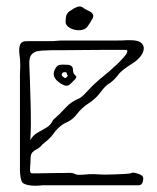

<svg xmlns="http://www.w3.org/2000/svg" viewBox="-20 -576 487 597"><path d="M70 0Q55 -3 50 -8Q46 -13 44 -24.5Q42 -36 42 -48V-344Q42 -352 42.5 -358.5Q43 -365 43 -372Q43 -389 40.5 -407Q38 -425 42.5 -437Q47 -449 66 -448Q82 -448 89 -448Q96 -448 105 -448Q114 -448 137 -448Q146 -448 155.5 -449Q165 -450 174 -450Q188 -450 217.5 -450Q247 -450 280.5 -450Q314 -450 340 -450Q366 -450 373 -451H385Q408 -451 417.5 -444Q427 -437 427 -426Q427 -406 401 -385Q391 -378 377 -369Q363 -360 352 -349Q334 -325 320.5 -317Q307 -309 294 -291Q278 -269 256 -255Q234 -241 219 -221Q205 -203 187 -195.5Q169 -188 152 -168Q145 -158 137.5 -149.5Q130 -141 112 -127Q104 -117 95 -112.5Q86 -108 80.5 -102Q75 -96 75 -82Q75 -69 73.5 -53Q72 -37 80 -37Q83 -37 96 -37Q109 -37 126 -37.5Q143 -38 156.5 -38Q170 -38 174 -38Q182 -38 194.5 -38.5Q207 -39 215 -34Q220 -32 227 -32.5Q234 -33 241 -33Q258 -35 272.5 -34.5Q287 -34 304 -33Q309 -33 328 -33.5Q347 -34 366 -35Q385 -36 389 -38Q393 -41 407 -36.5Q421 -32 424 -27Q427 -22 424 -11Q421 0 412 0Q408 0 385.5 0Q363 0 330 0Q297 0 261 0Q225 0 192.5 0Q160 0 138.5 0Q117 0 114 0Q87 3 70 0ZM74 -140Q82 -155 96 -163Q110 -171 124 -179Q138 -187 145 -203Q166 -221 183.5 -240.5Q201 -260 226 -270Q233 -273 240 -280.5Q247 -288 254 -295Q273 -316 299 -337Q325 -358 337 -370Q340 -372 348 -380Q356 -388 364.5 -397.5Q373 -407 375.5 -414Q378 -421 370 -421Q350 -421 314 -421Q278 -421 242.5 -420.5Q207 -420 186 -420Q170 -420 153 -420Q136 -420 119 -419Q112 -419 100 -417.5Q88 -416 79.5 -408Q71 -400 71 -380Q72 -359 73 -327Q74 -295 75 -260Q76 -225 76 -193Q76 -161 74 -140ZM199 -315Q189 -305 174.5 -313Q160 -321 153 -330Q147 -338 147 -346Q147 -354 152.5 -363.5Q158 -373 165 -374Q176 -376 191.5 -374.5Q207 -373 207 -358Q207 -347 214 -342Q221 -337 213 -329ZM186 -335 190 -339Q192 -341 190 -342Q188 -343 188 -347Q188 -351 184 -351.5Q180 -352 177 -351Q172 -349 172 -343Q172 -340 174 -339Q176 -337 179.5 -334.5Q183 -332 186 -335ZM225 -482Q211 -482 199.5 -488Q188 -494 185 -502Q183 -508 185 -522.5Q187 -537 201 -544Q210 -551 220 -554.5Q230 -558 237 -553Q242 -549 249 -545.5Q256 -542 262 -539Q274 -530 268 -519Q261 -506 252.5 -494Q244 -482 225 -482Z"/></svg>

Font: Sankofa Display
Style: Regular
Weight: 400
Designer: Batsirai Madzonga
Foundry: Batsirai Madzonga
Version: Version 1.000; ttfautohint (v1.8.4.7-5d5b)